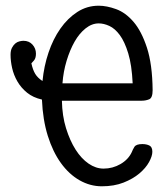

<svg xmlns="http://www.w3.org/2000/svg" viewBox="-20 -642 565 673"><path d="M17 -450Q17 -465 22 -474.5Q27 -484 33.5 -489.5Q40 -495 48 -497Q56 -499 62 -499Q82 -499 94 -485.5Q106 -472 106 -454Q106 -438 99 -430Q92 -422 90 -420Q95 -397 103.5 -383Q112 -369 129 -358Q134 -410 150 -457.5Q166 -505 191.5 -541.5Q217 -578 251 -600Q285 -622 326 -622Q354 -622 387 -610Q420 -598 448 -565.5Q476 -533 495 -475Q514 -417 515 -326Q515 -299 503 -294Q491 -289 477 -289H197Q198 -236 211.5 -192.5Q225 -149 245 -117.5Q265 -86 290.5 -68.5Q316 -51 343 -51Q375 -51 402.5 -67Q430 -83 442 -109Q445 -117 451 -127Q457 -137 479 -137Q493 -137 503.5 -132Q514 -127 514 -110Q514 -95 502.5 -74Q491 -53 468.5 -34Q446 -15 413 -2Q380 11 337 11Q296 11 259 -10Q222 -31 193.5 -70.5Q165 -110 147.5 -166Q130 -222 127 -293Q96 -300 75 -317Q54 -334 41 -356.5Q28 -379 22.5 -403.5Q17 -428 17 -450ZM445 -350Q442 -414 429.5 -455Q417 -496 400 -519Q383 -542 363.5 -551Q344 -560 326 -560Q302 -560 280 -542.5Q258 -525 241.5 -496Q225 -467 213.5 -429Q202 -391 199 -350Z"/></svg>

Font: CMU Typewriter Custom
Style: Regular
Weight: 500
Monospace: yes
Version: Version 0.7.0